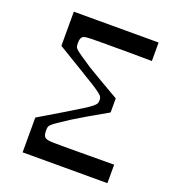

<svg xmlns="http://www.w3.org/2000/svg" viewBox="-129 -799 810 898"><g transform="rotate(20 276.5 -350.0)"><path d="M85 0V-173Q159 -217 206.5 -245.5Q254 -274 281 -291Q308 -308 321 -318.5Q334 -329 337 -336Q340 -343 340 -351Q340 -360 337 -367Q334 -374 321 -384Q308 -394 281 -411Q254 -428 206.5 -456.5Q159 -485 85 -530V-700H507V-608Q447 -609 386 -609Q325 -609 262 -609Q224 -609 205.5 -608.5Q187 -608 179.5 -607Q172 -606 166 -603Q159 -599 156 -591Q153 -583 153 -569Q153 -559 154.5 -552Q156 -545 164.5 -537.5Q173 -530 192 -517Q211 -504 244 -482Q271 -466 310.5 -442.5Q350 -419 408 -386V-316Q350 -283 310.5 -260Q271 -237 244 -220Q211 -198 192 -185.5Q173 -173 164.5 -165Q156 -157 154.5 -150Q153 -143 153 -133Q153 -119 156 -110.5Q159 -102 166 -98Q172 -95 179.5 -93.5Q187 -92 205.5 -91.5Q224 -91 262 -91Q325 -91 386 -91.5Q447 -92 507 -92V0Z"/></g></svg>

Font: Ojuju Medium
Style: Regular
Weight: 500
Designer: Chisaokwu Joboson, Mirko Velimirovic
Foundry: Udi Foundry
Version: Version 1.000